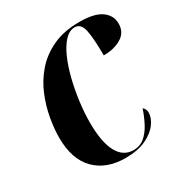

<svg xmlns="http://www.w3.org/2000/svg" viewBox="-170 -863 964 1006"><g transform="rotate(-30 311.5 -359.5)"><path d="M303 10Q188 10 121 -57.5Q54 -125 54 -256Q54 -308 65 -371.5Q76 -435 102 -498Q128 -561 173 -613Q218 -665 286 -697Q354 -729 449 -729Q539 -729 581 -698.5Q623 -668 623 -619Q623 -566 579.5 -539.5Q536 -513 472 -513Q472 -614 461.5 -665.5Q451 -717 413 -717Q381 -717 353 -687.5Q325 -658 303 -608Q281 -558 265.5 -496Q250 -434 241.5 -368.5Q233 -303 233 -244Q233 -126 265.5 -65.5Q298 -5 360 -5Q400 -5 428 -29Q456 -53 476 -91.5Q496 -130 510 -172Q518 -164 522 -156Q526 -148 526 -135Q526 -105 501.5 -71Q477 -37 427.5 -13.5Q378 10 303 10Z"/></g></svg>

Font: Noto Serif Display ExtraCondensed Black
Style: Italic
Weight: 900
Width: 2
Italic angle: -12°
Designer: Monotype Design Team
Foundry: Monotype Imaging Inc.
Version: Version 2.009